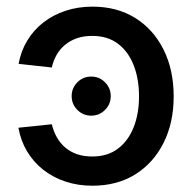

<svg xmlns="http://www.w3.org/2000/svg" viewBox="-20 -559 593 590"><path d="M260.3 -203.6Q235.4 -203.6 217.8 -221.2Q200.2 -238.8 200.2 -263.7Q200.2 -288.6 217.8 -306.2Q235.4 -323.7 260.3 -323.7Q285.2 -323.7 302.7 -306.2Q320.3 -288.6 320.3 -263.7Q320.3 -238.8 302.7 -221.2Q285.2 -203.6 260.3 -203.6ZM264.2 11.7Q219.2 11.7 180.7 -1.2Q142.1 -14.2 112.3 -37.8Q82.5 -61.5 63 -94.2Q43.5 -127 36.6 -166.5L139.2 -177.2Q144.5 -155.3 154.8 -137Q165 -118.7 180.7 -105.5Q196.3 -92.3 216.8 -85.2Q237.3 -78.1 263.7 -78.1Q310.5 -78.1 342.3 -102.1Q374 -126 390.6 -167.7Q407.2 -209.5 407.2 -262.7Q407.2 -316.9 390.6 -358.9Q374 -400.9 342.3 -424.8Q310.5 -448.7 263.7 -448.7Q237.8 -448.7 217 -441.7Q196.3 -434.6 180.4 -421.6Q164.6 -408.7 154.3 -390.9Q144 -373 139.2 -351.6L37.1 -362.8Q44.4 -402.3 64 -434.6Q83.5 -466.8 113.3 -490Q143.1 -513.2 181.4 -525.9Q219.7 -538.6 264.2 -538.6Q339.4 -538.6 395.3 -503.9Q451.2 -469.2 482.4 -407Q513.7 -344.7 513.7 -262.7Q513.7 -181.6 482.4 -119.6Q451.2 -57.6 395.3 -22.9Q339.4 11.7 264.2 11.7Z"/></svg>

Font: Inter 24pt Medium
Style: Regular
Weight: 500
Designer: Rasmus Andersson
Foundry: rsms
Version: Version 4.001;git-66647c0bb